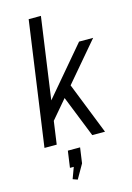

<svg xmlns="http://www.w3.org/2000/svg" viewBox="-141 -810 760 1106"><g transform="rotate(-15 238.5 -257.0)"><path d="M86 -178 393 -540H477L102 -99ZM146 -740H219L115 0H42ZM215 -281 272 -331 403 0H327ZM241 50 228 142 180 226 152 216 196 97 222 149H154L168 50Z"/></g></svg>

Font: Pathway Extreme SemiCondensed Light
Style: Italic
Weight: 300
Width: 4
Italic angle: -8°
Version: Version 1.001;gftools[0.9.26]